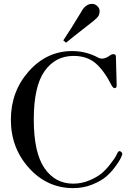

<svg xmlns="http://www.w3.org/2000/svg" viewBox="-20 -960 685 989"><path d="M320 -740 306 -752Q345 -810 398 -898Q420 -940 454 -940Q470 -940 481.5 -928.5Q493 -917 493 -904Q493 -887 486 -876.5Q479 -866 459 -850Q452 -844 408 -810Q364 -776 320 -740ZM357 9Q223 9 129.5 -94.5Q36 -198 36 -343Q36 -489 128.5 -593Q221 -697 352 -697Q424 -697 488 -662Q496 -658 504 -658Q523 -658 543 -672Q553 -681 565 -681Q577 -681 577 -668L581 -520Q581 -506 570 -506Q563 -506 555 -520Q516 -597 472 -634.5Q428 -672 359 -672Q265 -672 209.5 -593.5Q154 -515 154 -345Q154 -174 209 -94Q264 -14 357 -14Q401 -14 441 -31Q481 -48 504 -67.5Q527 -87 549.5 -116.5Q572 -146 576 -154Q580 -162 586 -174Q592 -185 601 -180Q613 -172 609 -162Q606 -155 601 -143.5Q596 -132 574.5 -102.5Q553 -73 527 -50.5Q501 -28 455.5 -9.5Q410 9 357 9Z"/></svg>

Font: HK Venetian
Style: Regular
Weight: 400
Designer: Alfredo Marco Pradil
Foundry: Alfredo Marco Pradil
Version: Version 1.000;PS 001.000;hotconv 1.0.88;makeotf.lib2.5.64775